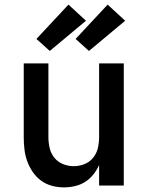

<svg xmlns="http://www.w3.org/2000/svg" viewBox="-20 -805 640 833"><path d="M257 8Q231 8 205 1Q179 -6 158 -21.5Q137 -37 122 -59Q107 -81 98 -106Q89 -131 86 -157.5Q83 -184 83 -210V-530H190V-210Q190 -186 195.5 -162.5Q201 -139 216 -120.5Q231 -102 253.5 -93Q276 -84 300 -84Q324 -84 346.5 -93Q369 -102 384 -120.5Q399 -139 404.5 -162.5Q410 -186 410 -210V-530H517V0H410V-89Q400 -67 385 -48Q370 -29 349.5 -16Q329 -3 305 2.5Q281 8 257 8ZM366 -584 308 -636 447 -785 523 -715ZM196 -584 138 -636 277 -785 353 -715Z"/></svg>

Font: Iosevka Curly SmBdEx
Style: Regular
Weight: 600
Width: 7
Monospace: yes
Designer: Belleve Invis
Foundry: Belleve Invis
Version: Version 11.1.0; ttfautohint (v1.8.3)